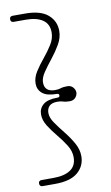

<svg xmlns="http://www.w3.org/2000/svg" viewBox="-96 -788 556 964"><g transform="rotate(-10 182.0 -306.0)"><path d="M202.5 -305.5Q202.5 -315 191 -315Q140.5 -315 117.8 -334.2Q95 -353.5 95 -384Q95 -414.5 113.8 -444Q132.5 -473.5 157 -503Q181.5 -532.5 200.2 -562.5Q219 -592.5 219 -624Q219 -667 188.2 -688Q157.5 -709 101.5 -709H41Q25 -709 25 -724.5Q25 -740 41 -740H104Q182.5 -740 220.2 -707.5Q258 -675 258 -625Q258 -590.5 239 -557.5Q220 -524.5 195.2 -493.5Q170.5 -462.5 151.5 -434.8Q132.5 -407 132.5 -383.5Q132.5 -335.5 186.5 -335.5Q203.5 -335.5 215.8 -339.8Q228 -344 249 -344Q268 -344 278.5 -331.5Q289 -319 289 -305.5Q289 -292 278.5 -279.8Q268 -267.5 249 -267.5Q228 -267.5 215.8 -271.8Q203.5 -276 186.5 -276Q158.5 -276 145.5 -263Q132.5 -250 132.5 -227.5Q132.5 -204 151.5 -176.5Q170.5 -149 195.2 -118.2Q220 -87.5 239 -54.2Q258 -21 258 13.5Q258 64 220.2 96.2Q182.5 128.5 104 128.5H41Q25 128.5 25 112.5Q25 97.5 41 97.5H101.5Q157.5 97.5 188.2 76.5Q219 55.5 219 12.5Q219 -19 200.2 -49Q181.5 -79 157 -108.5Q132.5 -138 113.8 -167.5Q95 -197 95 -227Q95 -257.5 117.8 -276.8Q140.5 -296 191 -296Q202.5 -296 202.5 -305.5Z"/></g></svg>

Font: Fraunces 9pt SuperSoft Thin
Style: Regular
Weight: 100
Version: Version 1.000;[b76b70a41]